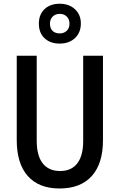

<svg xmlns="http://www.w3.org/2000/svg" viewBox="-20 -1018 653 1047"><path d="M304.7 9.8Q191.9 9.8 131.6 -58.1Q71.3 -126 71.3 -253.9V-713.9H180.2V-251Q180.2 -168.9 212.9 -127.2Q245.6 -85.4 308.1 -85.4Q369.1 -85.4 401.4 -127.2Q433.6 -168.9 433.6 -249V-713.9H541.5V-253.4Q541.5 -126 480.5 -58.1Q419.4 9.8 304.7 9.8ZM305.7 -780.3Q253.9 -780.3 222.9 -809.6Q191.9 -838.9 191.9 -889.2Q191.9 -939 222.9 -968.3Q253.9 -997.6 305.7 -997.6Q356.4 -997.6 388.7 -967.8Q420.9 -938 420.9 -890.1Q420.9 -840.3 388.9 -810.3Q356.9 -780.3 305.7 -780.3ZM305.7 -835.9Q329.1 -835.9 344 -850.1Q358.9 -864.3 358.9 -889.2Q358.9 -913.1 344 -927.7Q329.1 -942.4 305.7 -942.4Q282.2 -942.4 267.3 -927.7Q252.4 -913.1 252.4 -889.2Q252.4 -864.7 266.1 -850.3Q279.8 -835.9 305.7 -835.9Z"/></svg>

Font: Open Sans
Style: Regular
Weight: 600
Width: 3
Foundry: Ascender Corporation
Version: Version 1.000